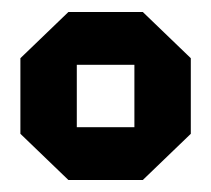

<svg xmlns="http://www.w3.org/2000/svg" viewBox="-20 -720 352 320"><path d="M14 -497V-623L94 -700H218L298 -623V-497L218 -420H94ZM108 -508H204V-612H108Z"/></svg>

Font: Tektur
Style: Bold
Weight: 700
Designer: Adam Jagosz
Foundry: Adam Jagosz
Version: Version 1.005;gftools[0.9.30]